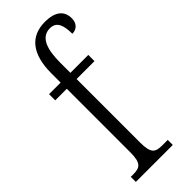

<svg xmlns="http://www.w3.org/2000/svg" viewBox="-253 -803 834 834"><g transform="rotate(-45 164.5 -385.5)"><path d="M23 0H250V-31H217C175 -31 157 -40 157 -108V-498H267V-536H157V-598C157 -681 176 -736 231 -736C273 -736 283 -699 283 -650C313 -650 329 -671 329 -699C329 -744 300 -771 235 -771C146 -771 97 -711 97 -593V-536H26V-498H97V-108C97 -40 78 -31 37 -31H23Z"/></g></svg>

Font: Noto Serif Armenian ExtraCondensed Light
Style: Regular
Weight: 300
Width: 2
Designer: Monotype Design Team
Foundry: Monotype Imaging Inc.
Version: Version 2.008